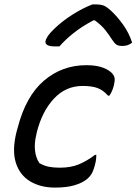

<svg xmlns="http://www.w3.org/2000/svg" viewBox="-20 -838 618 869"><path d="M371 -543Q418 -543 448 -531Q478 -519 490 -503Q498 -493 499 -482Q500 -471 495 -450Q488 -423 475 -405H469Q447 -430 421.5 -439.5Q396 -449 354 -449Q278 -449 224.5 -392Q171 -335 147 -241L144 -227Q135 -190 138.5 -157Q142 -124 158 -100Q178 -88 200 -83.5Q222 -79 250 -79Q300 -79 336.5 -94Q373 -109 410 -137H416Q416 -129 415 -118.5Q414 -108 411 -97Q404 -68 395.5 -53Q387 -38 372 -26Q352 -10 317 0.5Q282 11 229 11Q163 11 116 -17.5Q69 -46 51.5 -102Q34 -158 55 -242L60 -260Q97 -403 179 -473Q261 -543 371 -543ZM398 -818H418Q434 -818 447.5 -813.5Q461 -809 483 -789Q510 -764 537 -726.5Q564 -689 578 -645Q568 -637 557 -633.5Q546 -630 534 -630Q516 -630 507 -636Q498 -642 487 -659Q474 -680 456.5 -702Q439 -724 409 -746H403Q350 -718 312 -687.5Q274 -657 249 -628H228Q182 -628 186 -652Q188 -662 197 -675.5Q206 -689 225 -707Q261 -742 307.5 -771.5Q354 -801 398 -818Z"/></svg>

Font: Recursive Sn Csl St
Style: Italic
Weight: 400
Italic angle: -15°
Version: Version 1.079;hotconv 1.0.112;makeotfexe 2.5.65598; ttfautoh